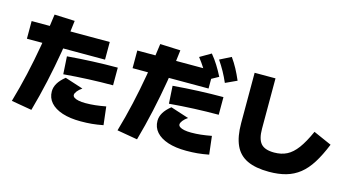

<svg xmlns="http://www.w3.org/2000/svg" viewBox="-95 -1252 3190 1733"><g transform="rotate(15 1500.0 -385.0)"><path d="M74 42Q113 -92 144 -228.5Q175 -365 200 -509.5Q225 -654 245 -810L435 -802Q419 -653 394 -505Q369 -357 337 -212Q305 -67 265 75ZM720 60Q620 60 548.5 36.5Q477 13 438.5 -30.5Q400 -74 400 -135Q400 -174 422 -211Q444 -248 490 -285L660 -230Q632 -211 616 -190.5Q600 -170 600 -155Q600 -141 614.5 -131Q629 -121 656 -115.5Q683 -110 720 -110Q766 -110 811 -115Q856 -120 910 -130L930 40Q872 51 824.5 55.5Q777 60 720 60ZM60 -535V-700H790V-535ZM450 -475Q570 -485 687 -490Q804 -495 920 -495V-330Q806 -330 691.5 -325Q577 -320 460 -310Z M1064 52Q1103 -82 1134 -218.5Q1165 -355 1190 -499.5Q1215 -644 1235 -800L1425 -792Q1409 -643 1384 -495Q1359 -347 1327 -202Q1295 -57 1255 85ZM1710 70Q1610 70 1538.5 46.5Q1467 23 1428.5 -20.5Q1390 -64 1390 -125Q1390 -164 1412 -201Q1434 -238 1480 -275L1650 -220Q1622 -201 1606 -180.5Q1590 -160 1590 -145Q1590 -131 1604.5 -121Q1619 -111 1646 -105.5Q1673 -100 1710 -100Q1756 -100 1801 -105Q1846 -110 1900 -120L1920 50Q1862 61 1814.5 65.5Q1767 70 1710 70ZM1050 -525V-690H1760V-525ZM1440 -465Q1560 -475 1677 -480Q1794 -485 1910 -485V-320Q1796 -320 1681.5 -315Q1567 -310 1450 -300ZM1721 -594Q1694 -646 1666.5 -689.5Q1639 -733 1604 -778L1707 -838Q1742 -796 1770.5 -750.5Q1799 -705 1826 -652ZM1889 -612Q1866 -665 1841 -710Q1816 -755 1784 -802L1889 -855Q1921 -810 1946 -763.5Q1971 -717 1995 -661Z M2480 60Q2355 60 2276.5 23Q2198 -14 2161.5 -93.5Q2125 -173 2125 -300V-770H2320V-300Q2320 -203 2356.5 -161.5Q2393 -120 2480 -120Q2548 -120 2599 -146Q2650 -172 2694.5 -232Q2739 -292 2785 -395L2955 -320Q2912 -214 2866 -141Q2820 -68 2764.5 -24Q2709 20 2639.5 40Q2570 60 2480 60Z"/></g></svg>

Font: M PLUS 1 Black
Style: Regular
Weight: 900
Designer: Coji Morishita
Foundry: UNDERFOREST DESIGN
Version: Version 1.001